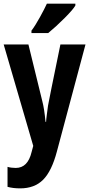

<svg xmlns="http://www.w3.org/2000/svg" viewBox="-20 -786 486 1046"><path d="M0 -543.9H134.8L210 -236.8Q221.2 -195.8 228 -122.1H231Q231.4 -133.8 235.4 -163.8Q239.3 -193.8 241.7 -210.9Q244.1 -228 309.1 -543.9H445.8L290 39.1Q261.7 146.5 214.8 193.4Q168 240.2 89.8 240.2Q51.3 240.2 21 231.9V123Q41 128.9 65.9 128.9Q131.3 128.9 151.9 43L161.1 8.8ZM151.4 -606V-619.1Q171.4 -645 197.8 -692.9Q224.1 -740.7 235.4 -766.1H390.6V-755.9Q378.9 -734.9 332.5 -688.2Q286.1 -641.6 242.7 -606Z"/></svg>

Font: TypoPRO Open Sans Condensed
Style: Bold
Weight: 700
Width: 3
Foundry: Ascender Corporation
Version: Version 1.11